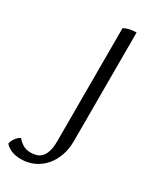

<svg xmlns="http://www.w3.org/2000/svg" viewBox="-353 -791 903 1097"><g transform="rotate(30 98.5 -242.5)"><path d="M202 -5Q202 49 186 93Q170 137 141.5 169Q113 201 74.5 218.5Q36 236 -9 236Q-50 236 -77 223Q-104 210 -115 195Q-113 178 -100 159Q-87 140 -68 131Q-54 149 -32 162.5Q-10 176 20 176Q39 176 57 171Q75 166 89 151.5Q103 137 111.5 111Q120 85 120 43V-703Q154 -721 202 -721Z"/></g></svg>

Font: Gotu
Style: Regular
Weight: 400
Designer: Sarang Kulkarni & Kailash Malviya
Foundry: Ek Type
Version: Version 2.320;hotconv 1.0.109;makeotfexe 2.5.65596; ttfautoh